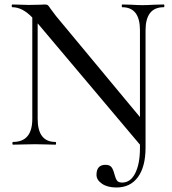

<svg xmlns="http://www.w3.org/2000/svg" viewBox="-20 -645 769 856"><path d="M410.2 134.8Q410.2 89.8 450.2 89.8Q469.2 89.8 477.1 100.3Q484.9 110.8 490 130.9Q495.1 150.9 501.5 159.9Q507.8 168.9 524.9 168.9Q562 168.9 583 127Q604 85 604 15.1V0L147.9 -541V-115.2Q147.9 -12.2 227.1 -12.2Q230 -12.2 230 -6.1Q230 0 227.1 0Q201.2 0 187 -1L136.2 -2L82 -1Q66.9 0 38.1 0Q35.2 0 35.2 -6.1Q35.2 -12.2 38.1 -12.2Q124 -12.2 124 -115.2V-566.9Q80.1 -612.8 35.2 -612.8Q32.2 -612.8 32.2 -618.9Q32.2 -625 35.2 -625L74.2 -624Q86.4 -623 107.9 -623L159.2 -624Q168.9 -625 179.4 -625Q189.9 -625 194.1 -621.1Q198.2 -617.2 206.1 -605L230 -573.2L604 -123V-509.8Q604 -612.8 524.9 -612.8Q522.9 -612.8 522.9 -618.9Q522.9 -625 524.9 -625L564.9 -624Q594.7 -622.1 615.5 -622.1Q636.2 -622.1 668 -624L710 -625Q712.9 -625 712.9 -618.9Q712.9 -612.8 710 -612.8Q628.9 -612.8 628.9 -509.8V13.2Q628.9 98.1 595 144.5Q561 190.9 499 190.9Q459 190.9 434.6 174.1Q410.2 157.2 410.2 134.8Z"/></svg>

Font: Cormorant-Medium
Style: Regular
Weight: 500
Designer: Christian Thalmann (Catharsis Fonts)
Version: Version 3.000